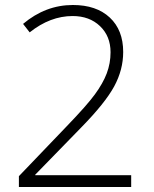

<svg xmlns="http://www.w3.org/2000/svg" viewBox="-20 -744 611 764"><path d="M502 0H55.2V-43L245.1 -241.2Q325.2 -324.2 357.4 -368.2Q389.6 -412.1 404.8 -452.1Q419.9 -492.2 419.9 -536.1Q419.9 -600.1 377.9 -640.1Q335.9 -680.2 269 -680.2Q179.7 -680.2 98.1 -615.2L71.8 -648.9Q161.1 -724.1 270 -724.1Q363.3 -724.1 416.7 -674.3Q470.2 -624.5 470.2 -537.1Q470.2 -466.3 434.3 -400.1Q398.4 -334 303.2 -236.8L120.1 -48.8V-46.9H502Z"/></svg>

Font: TypoPRO Open Sans
Style: Regular
Weight: 300
Foundry: Ascender Corporation
Version: Version 1.10